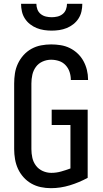

<svg xmlns="http://www.w3.org/2000/svg" viewBox="-20 -975 540 1003"><path d="M246 8Q219 8 193 2.5Q167 -3 144 -16Q121 -29 103 -49Q85 -69 74 -93Q63 -117 58.5 -143.5Q54 -170 54 -196V-539Q54 -565 58 -591.5Q62 -618 73.5 -642.5Q85 -667 103 -687Q121 -707 144.5 -720Q168 -733 194.5 -738Q221 -743 247 -743Q272 -743 297 -739Q322 -735 344.5 -724Q367 -713 385.5 -695.5Q404 -678 416 -656Q428 -634 434 -609.5Q440 -585 440 -560Q440 -559 440 -558.5Q440 -558 440 -557H350Q350 -557 350 -557.5Q350 -558 350 -558Q350 -579 343.5 -599Q337 -619 322.5 -634.5Q308 -650 288 -656.5Q268 -663 247 -663Q224 -663 202.5 -653.5Q181 -644 167.5 -625.5Q154 -607 149 -584.5Q144 -562 144 -539V-196Q144 -173 149 -150.5Q154 -128 168 -109.5Q182 -91 203.5 -81.5Q225 -72 248 -72Q274 -72 299 -79Q324 -86 348 -95V-322H250V-402H438V-46Q394 -22 345 -7Q296 8 246 8ZM250 -815Q230 -815 210 -818Q190 -821 171.5 -828.5Q153 -836 137 -848.5Q121 -861 110 -878Q99 -895 94.5 -915Q90 -935 90 -955H170Q170 -940 175.5 -925.5Q181 -911 193 -901.5Q205 -892 220 -888.5Q235 -885 250 -885Q265 -885 280 -888.5Q295 -892 307 -901.5Q319 -911 324.5 -925.5Q330 -940 330 -955H410Q410 -935 405.5 -915Q401 -895 390 -878Q379 -861 363 -848.5Q347 -836 328.5 -828.5Q310 -821 290 -818Q270 -815 250 -815Z"/></svg>

Font: Iosevka SS04 Medium
Style: Regular
Weight: 500
Monospace: yes
Designer: Belleve Invis
Foundry: Belleve Invis
Version: Version 19.0.0; ttfautohint (v1.8.4)